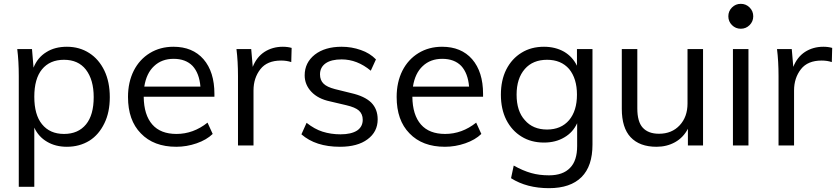

<svg xmlns="http://www.w3.org/2000/svg" viewBox="-20 -759 4367 1002"><path d="M329 -515Q395 -515 446 -482Q496 -450 525 -390Q553 -331 553 -252Q553 -173 525 -116Q496 -56 447 -25Q395 7 329 7Q270 7 226 -19Q181 -45 159 -93V216H78V-362Q78 -401 76 -436Q74 -471 70 -503H147L155 -406Q176 -459 222 -487Q266 -515 329 -515ZM314 -60Q388 -60 429 -110Q469 -159 469 -252Q469 -343 428 -396Q388 -447 314 -447Q240 -447 199 -397Q159 -348 159 -254Q159 -160 199 -111Q240 -60 314 -60Z M1099 -254H730Q731 -159 775 -109Q818 -60 901 -60Q989 -60 1063 -119L1090 -60Q1058 -29 1006 -11Q954 7 900 7Q782 7 715 -63Q648 -131 648 -253Q648 -330 678 -390Q708 -449 762 -482Q816 -515 885 -515Q985 -515 1042 -450Q1099 -384 1099 -269ZM886 -452Q824 -452 784 -414Q744 -377 733 -307H1026Q1020 -377 985 -415Q949 -452 886 -452Z M1456 -515Q1481 -515 1502 -509L1500 -435Q1476 -443 1447 -443Q1374 -443 1339 -398Q1303 -352 1303 -287V0H1222V-362Q1222 -401 1220 -436Q1218 -471 1214 -503H1291L1299 -410Q1319 -461 1360 -488Q1402 -515 1456 -515Z M1754 7Q1627 7 1553 -58L1580 -118Q1622 -85 1663 -72Q1707 -58 1757 -58Q1813 -58 1844 -78Q1873 -98 1873 -134Q1873 -164 1853 -182Q1834 -199 1787 -210L1702 -230Q1640 -243 1605 -280Q1570 -317 1570 -366Q1570 -432 1623 -474Q1676 -515 1763 -515Q1815 -515 1863 -498Q1910 -482 1942 -449L1915 -390Q1844 -449 1763 -449Q1709 -449 1680 -429Q1650 -408 1650 -371Q1650 -340 1669 -322Q1686 -305 1728 -294L1813 -273Q1883 -257 1917 -224Q1951 -190 1951 -136Q1951 -71 1898 -32Q1846 7 1754 7Z M2501 -254H2132Q2133 -159 2177 -109Q2220 -60 2303 -60Q2391 -60 2465 -119L2492 -60Q2460 -29 2408 -11Q2356 7 2302 7Q2184 7 2117 -63Q2050 -131 2050 -253Q2050 -330 2080 -390Q2110 -449 2164 -482Q2218 -515 2287 -515Q2387 -515 2444 -450Q2501 -384 2501 -269ZM2288 -452Q2226 -452 2186 -414Q2146 -377 2135 -307H2428Q2422 -377 2387 -415Q2351 -452 2288 -452Z M3072 -503V-4Q3072 108 3015 165Q2957 223 2845 223Q2729 223 2647 171L2661 105Q2709 132 2752 144Q2794 156 2845 156Q2918 156 2955 117Q2992 80 2992 3V-116Q2970 -68 2925 -42Q2880 -15 2819 -15Q2752 -15 2702 -46Q2651 -77 2622 -134Q2594 -190 2594 -265Q2594 -340 2622 -396Q2651 -453 2702 -484Q2752 -515 2819 -515Q2878 -515 2924 -489Q2968 -463 2991 -416V-503ZM2835 -83Q2908 -83 2950 -132Q2991 -181 2991 -265Q2991 -349 2950 -399Q2908 -447 2835 -447Q2761 -447 2719 -399Q2676 -350 2676 -265Q2676 -179 2719 -132Q2761 -83 2835 -83Z M3649 -503V0H3570V-87Q3546 -41 3503 -17Q3460 7 3406 7Q3318 7 3271 -43Q3225 -92 3225 -191V-503H3306V-193Q3306 -124 3334 -93Q3363 -61 3419 -61Q3486 -61 3527 -105Q3568 -149 3568 -219V-503Z M3805 0V-503H3886V0ZM3781 -674Q3781 -647 3800 -628Q3819 -609 3846 -609Q3873 -609 3892 -628Q3911 -647 3911 -674Q3911 -701 3892 -720Q3873 -739 3846 -739Q3819 -739 3800 -720Q3781 -701 3781 -674Z M4277 -515Q4302 -515 4323 -509L4321 -435Q4297 -443 4268 -443Q4195 -443 4160 -398Q4124 -352 4124 -287V0H4043V-362Q4043 -401 4041 -436Q4039 -471 4035 -503H4112L4120 -410Q4140 -461 4181 -488Q4223 -515 4277 -515Z"/></svg>

Font: PRinguin Sans
Style: Regular
Weight: 400
Designer: Vernon Adams
Foundry: Vernon Adams
Version: ""